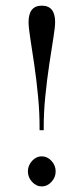

<svg xmlns="http://www.w3.org/2000/svg" viewBox="-20 -651 296 682"><path d="M135.3 -188.5H120.6Q121.1 -248.5 115.2 -308.8Q109.4 -369.1 101.6 -422.1Q93.8 -475.1 87.6 -514.6Q81.5 -554.2 81.5 -572.3Q81.5 -630.9 128.4 -630.9Q175.8 -630.9 175.8 -572.8Q175.8 -554.7 169.4 -515.1Q163.1 -475.6 155 -422.4Q147 -369.1 140.9 -308.8Q134.8 -248.5 135.3 -188.5ZM128.4 11.2Q108.9 11.2 94 -4.9Q79.1 -21 79.1 -42Q79.1 -63.5 94 -79.6Q108.9 -95.7 128.4 -95.7Q147.9 -95.7 162.8 -79.6Q177.7 -63.5 177.7 -42Q177.7 -21 162.8 -4.9Q147.9 11.2 128.4 11.2Z"/></svg>

Font: Bacasime Antique
Style: Regular
Weight: 400
Designer: The DocRepair Project, Claus Eggers Sørensen
Foundry: Google
Version: Version 2.000